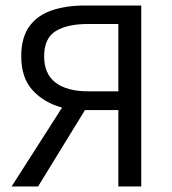

<svg xmlns="http://www.w3.org/2000/svg" viewBox="-20 -676 622 696"><path d="M409 0V-277H288L118 0H22L205 -286Q141 -303 99 -348Q57 -393 57 -472Q57 -540 86.5 -580.5Q116 -621 168 -638.5Q220 -656 287 -656H492V0ZM299 -345H409V-589H299Q223 -589 181.5 -563Q140 -537 140 -472Q140 -408 181.5 -376.5Q223 -345 299 -345Z"/></svg>

Font: .
Style: 
Weight: 400
Designer: Paul D. Hunt, Dalton Maag
Foundry: Dalton Maag Ltd
Version: Version 1.200